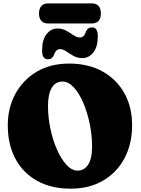

<svg xmlns="http://www.w3.org/2000/svg" viewBox="-20 -1087 822 1122"><path d="M384 -715.5Q497 -715.5 579.5 -669.2Q662 -623 707 -542Q752 -461 752 -355.5Q752 -246.5 707.8 -162.8Q663.5 -79 582.8 -31.8Q502 15.5 393 15.5Q279 15.5 196.5 -30.5Q114 -76.5 69.8 -159.8Q25.5 -243 25.5 -354.5Q25.5 -456 69.5 -537.8Q113.5 -619.5 194 -667.5Q274.5 -715.5 384 -715.5ZM518 -232.5Q518 -297 504.2 -363.5Q490.5 -430 466.8 -486Q443 -542 411.5 -576.2Q380 -610.5 345 -610.5Q304.5 -610.5 282.5 -574Q260.5 -537.5 260.5 -467.5Q260.5 -401.5 274.5 -335Q288.5 -268.5 313 -213Q337.5 -157.5 368.5 -123.8Q399.5 -90 433.5 -90Q472 -90 495 -124.5Q518 -159 518 -232.5ZM461.5 -747.5Q432.5 -747.5 409.2 -760.5Q386 -773.5 367 -786.8Q348 -800 330.5 -800Q307 -800 295 -765.5Q285 -740.5 260 -740.5Q226 -740.5 226 -791.5Q226 -854.5 252 -887.5Q278 -920.5 315.5 -920.5Q345 -920.5 368 -907.2Q391 -894 410.2 -881Q429.5 -868 447 -868Q472 -868 482.5 -903Q492.5 -927 517.5 -927Q551.5 -927 551.5 -876Q551.5 -813 525.2 -780.2Q499 -747.5 461.5 -747.5ZM208 -1008Q208 -1037 221.8 -1052Q235.5 -1067 259 -1067H518.5Q542 -1067 555.8 -1052Q569.5 -1037 569.5 -1008.5Q569.5 -979.5 555.8 -964.8Q542 -950 518.5 -950H259Q235.5 -950 221.8 -965Q208 -980 208 -1008Z"/></svg>

Font: Fraunces 72pt SuperSoft Black
Style: Regular
Weight: 900
Version: Version 1.000;[0bf87f6ff]